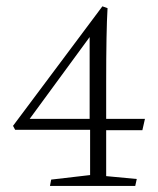

<svg xmlns="http://www.w3.org/2000/svg" viewBox="-20 -600 510 619"><path d="M270.5 -181.6V-35.6L145 -21L141.1 -0.5H416L420.9 -22.9L322.3 -32.2V-180.2H439L447.3 -216.8H322.3V-333.5Q322.3 -499.5 326.7 -573.7L310.1 -579.6L22 -194.3L28.8 -181.6ZM269 -480.5V-216.8H75.7Z"/></svg>

Font: Neuton ExtraLight
Style: Regular
Weight: 275
Designer: Brian M Zick
Foundry: Brian M Zick
Version: Version 1.560